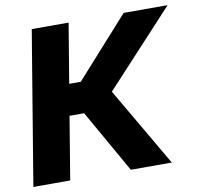

<svg xmlns="http://www.w3.org/2000/svg" viewBox="-81 -813 932 897"><g transform="rotate(-10 385.5 -364.0)"><path d="M5.9 0 126.5 -727.5H301.3L254.4 -445.3H309.1L562.5 -727.5H771L444.3 -374.5L662.6 0H468.3L299.3 -297.9H230L180.7 0Z"/></g></svg>

Font: Inter 28pt ExtraBold
Style: Italic
Weight: 800
Italic angle: -9.3988°
Designer: Rasmus Andersson
Foundry: rsms
Version: Version 4.001;git-66647c0bb